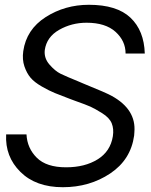

<svg xmlns="http://www.w3.org/2000/svg" viewBox="-20 -780 635 810"><path d="M245.1 9.8Q131.3 9.8 66.2 -54.7Q1 -119.1 5.9 -212.9H91.8Q94.7 -154.8 135.3 -114.5Q175.8 -74.2 258.8 -74.2Q337.9 -74.2 391.8 -107.7Q445.8 -141.1 456.1 -205.1Q460.9 -235.8 451.4 -259.5Q441.9 -283.2 410.9 -302.5Q379.9 -321.8 362.1 -329.8Q344.2 -337.9 295.9 -355Q281.7 -359.9 274.9 -362.8Q234.9 -377.9 211.4 -387.5Q188 -397 156.5 -415Q125 -433.1 108.9 -452.1Q92.8 -471.2 83 -500Q73.2 -528.8 78.1 -564Q91.3 -655.8 172.6 -707.8Q253.9 -759.8 355 -759.8Q473.1 -759.8 530.5 -705.3Q587.9 -650.9 590.8 -554.2H509.8Q509.8 -607.4 467.3 -645.8Q424.8 -684.1 345.2 -684.1Q282.2 -684.1 229.5 -654.1Q176.8 -624 168.9 -568.8Q165 -534.7 189 -507.3Q212.9 -480 235.4 -469Q257.8 -458 314 -435.1Q325.2 -430.2 330.1 -428.2Q431.2 -387.2 452.1 -375Q555.2 -317.9 546.9 -222.2Q546.9 -215.3 545.9 -208Q531.7 -106 444.8 -48.1Q357.9 9.8 245.1 9.8Z"/></svg>

Font: Oakes Grotesk
Style: Italic
Weight: 400
Designer: Samuel Oakes
Foundry: Samuel Oakes
Version: Version 1.0 | wf-rip DC20170320